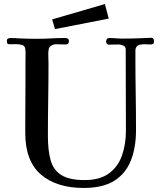

<svg xmlns="http://www.w3.org/2000/svg" viewBox="-20 -923 796 950"><path d="M742 -718Q742 -708 737 -705.5Q732 -703 724 -703Q717 -703 710.5 -703.5Q704 -704 698 -704Q669 -704 659.5 -696Q650 -688 650 -673Q650 -658 650 -635Q650 -546 651.5 -457.5Q653 -369 653 -280Q653 -192 627 -127.5Q601 -63 544.5 -28Q488 7 394 7Q260 7 182.5 -59.5Q105 -126 105 -265V-309Q105 -365 105.5 -420.5Q106 -476 106 -531V-621Q106 -635 106.5 -650.5Q107 -666 105 -680Q104 -696 89.5 -700.5Q75 -705 57 -704.5Q39 -704 28 -704Q18 -704 16 -708.5Q14 -713 14 -721Q14 -729 19.5 -732Q25 -735 32 -735Q43 -735 54 -734.5Q65 -734 75 -733Q97 -732 119 -731.5Q141 -731 163 -731Q198 -731 232.5 -733Q267 -735 302 -735Q310 -735 315.5 -732Q321 -729 321 -719Q321 -703 305 -703Q292 -703 280 -703.5Q268 -704 255 -704Q245 -704 234 -697.5Q223 -691 221 -680Q218 -664 219 -645.5Q220 -627 220 -610Q220 -520 218.5 -430Q217 -340 217 -250Q217 -181 230 -132Q243 -83 282.5 -57.5Q322 -32 399 -32Q474 -32 519 -65Q564 -98 583.5 -153.5Q603 -209 603 -276Q603 -377 602.5 -478Q602 -579 602 -679Q602 -692 590 -697.5Q578 -703 567 -703Q555 -703 542.5 -702.5Q530 -702 518 -702Q512 -702 508.5 -707Q505 -712 505 -717Q505 -735 522 -735Q537 -735 551.5 -733.5Q566 -732 580 -732Q605 -732 629.5 -732.5Q654 -733 679 -734Q692 -734 704 -735Q716 -736 729 -736Q737 -736 739.5 -730.5Q742 -725 742 -718ZM518 -831 252 -779 238 -827 499 -903Z"/></svg>

Font: Kaisei Tokumin Medium
Style: Regular
Weight: 500
Designer: Font-Kai,
Foundry: KAZUO KANAI
Version: Version 5.003